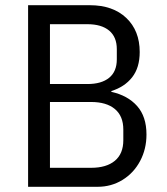

<svg xmlns="http://www.w3.org/2000/svg" viewBox="-20 -718 640 738"><path d="M88 -698H325Q414 -698 465.5 -649Q517 -600 517 -518Q517 -458 488 -421Q459 -384 408 -368V-365Q471 -351 507 -310.5Q543 -270 543 -201Q543 -145 518.5 -99Q494 -53 451 -26.5Q408 0 355 0H88ZM330 -73Q389 -73 421.5 -100Q454 -127 454 -179V-220Q454 -272 421.5 -299Q389 -326 330 -326H172V-73ZM316 -395Q370 -395 399.5 -419Q429 -443 429 -490V-529Q429 -576 399.5 -600.5Q370 -625 316 -625H172V-395Z"/></svg>

Font: iA Writer Duo V
Style: Regular
Weight: 400
Designer: Mike Abbink, Paul van der Laan, Pieter van Rosmalen, Oliver Reichenstein
Foundry: Information Architects Inc.
Version: Version 2.000